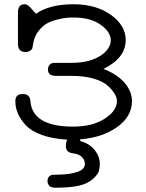

<svg xmlns="http://www.w3.org/2000/svg" viewBox="-20 -642 682 898"><path d="M51.8 -168.9Q51.8 -202.1 85 -202.1H88.9Q102.1 -202.1 109.6 -196Q117.2 -189.9 119.1 -184.6Q121.1 -179.2 122.6 -166.5Q124 -153.8 125 -149.9Q147.9 -49.8 321.8 -49.8Q412.6 -49.8 469.7 -86.9Q526.9 -124 526.9 -168.9Q526.9 -185.1 516.4 -203.1Q505.9 -221.2 483.9 -241.2Q461.9 -261.2 418 -274.2Q374 -287.1 314.9 -287.1H242.2Q204.1 -287.1 204.1 -316.9Q204.1 -330.1 212.2 -339.1Q220.2 -348.1 234.9 -348.1H314.9Q402.8 -348.1 455.1 -384.8Q498 -415.5 498 -453.9Q498 -492.2 450.9 -526.1Q403.8 -560.1 324.2 -560.1Q307.1 -560.1 290.5 -558.6Q273.9 -557.1 245.8 -550Q217.8 -543 197.3 -531Q176.8 -519 158.4 -494.6Q140.1 -470.2 134.8 -436Q132.8 -421.9 131.3 -416.5Q129.9 -411.1 121.3 -405Q112.8 -398.9 98.1 -398.9H97.2Q64 -399.9 64 -436V-583Q64 -622.1 94.2 -622.1Q99.1 -622.1 103 -620.6Q106.9 -619.1 110.4 -617.2Q113.8 -615.2 118.4 -610.6Q123 -606 126 -602.5Q128.9 -599.1 136 -591.1Q143.1 -583 147.9 -578.1H148.9Q212.9 -622.1 323.2 -622.1Q429.2 -622.1 498.5 -572.5Q567.9 -522.9 567.9 -455.1Q567.9 -370.1 463.9 -319.8Q527.8 -294.9 562.5 -254.9Q597.2 -214.8 597.2 -168.9Q597.2 -97.2 527.6 -47.6Q458 2 353 9.8L356.9 18.1Q399.9 30.3 423.3 60.1Q446.8 89.8 446.8 125Q446.8 142.1 442.4 158Q438 173.8 413.6 195.8Q389.2 217.8 346.2 227.1Q304.2 235.8 244.1 235.8H236.8Q216.8 235.8 209.5 225.8Q202.1 215.8 202.1 205.1Q202.1 183.1 222.2 175.8Q223.1 175.8 266.6 174.3Q310.1 172.9 343.5 161.4Q377 149.9 377 124Q377 106 362.5 92Q348.1 78.1 321.8 75.2Q287.6 71.3 288.1 41Q288.1 22 294.9 11.2Q226.1 7.3 176 -10.7Q126 -28.8 100.6 -56.4Q75.2 -84 63.5 -111.6Q51.8 -139.2 51.8 -168.9Z"/></svg>

Font: CMU Typewriter Text Variable Width
Style: Medium
Weight: 500
Version: Version 0.7.0